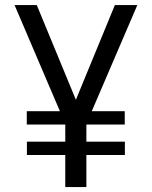

<svg xmlns="http://www.w3.org/2000/svg" viewBox="-20 -758 616 778"><path d="M88.5 -253.5V-307.5H485.5V-253.5ZM89 -130V-184H486V-130ZM536.5 -737.5 330 -256.5V0H244.5V-256.5L39 -737.5H129L305.5 -310H269.5L445.5 -737.5Z"/></svg>

Font: Epilogue
Style: Regular
Weight: 400
Designer: Tyler Finck
Foundry: Etcetera Type Co
Version: Version 2.112